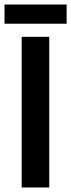

<svg xmlns="http://www.w3.org/2000/svg" viewBox="-32 -830 315 850"><path d="M64 0V-667H186V0ZM-12 -810H263V-725H-12Z"/></svg>

Font: Epunda Sans SemiBold
Style: Regular
Weight: 600
Designer: Simon Atzbach
Foundry: typofactur
Version: Version 2.204; ttfautohint (v1.8.4.7-5d5b)